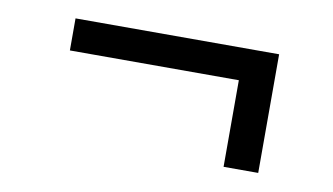

<svg xmlns="http://www.w3.org/2000/svg" viewBox="-41 -483 701 404"><g transform="rotate(10 310.0 -281.0)"><path d="M92.5 -340H453.5V-155H527.5V-408.5H92.5Z"/></g></svg>

Font: Monaspace Krypton Light
Style: Regular
Weight: 300
Designer: Riley Cran & the Lettermatic Team
Foundry: Lettermatic
Version: Version 1.101 (Monaspace Krypton)